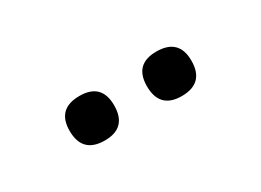

<svg xmlns="http://www.w3.org/2000/svg" viewBox="-21 -845 524 385"><g transform="rotate(-30 241.0 -652.5)"><path d="M330 -601Q279 -601 279 -653Q279 -704 330 -704Q382 -704 382 -653Q382 -601 330 -601ZM152 -601Q100 -601 100 -653Q100 -704 152 -704Q203 -704 203 -653Q203 -601 152 -601Z"/></g></svg>

Font: Chiron GoRound TC
Style: Regular
Weight: 400
Designer: Ryoko NISHIZUKA 西塚涼子 (kana, bopomofo & ideographs); Paul D. Hunt (Latin, Greek & Cyrillic); Sandoll Communications 산돌커뮤니
Foundry: Adobe
Version: Version 1.000;hotconv 1.1.1;makeotfexe 2.6.0